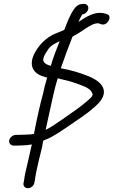

<svg xmlns="http://www.w3.org/2000/svg" viewBox="-20 -775 591 1001"><path d="M50 -16H62C71 -16 81 -16 98 -17C112 -17 128 -19 146 -22L126 66C118 99 108 140 105 168L102 183C102 196 110 206 126 206C140 206 157 194 159 178L162 164C165 137 174 97 182 63L200 -11C201 -21 203 -31 206 -42C211 -44 220 -48 227 -51H228C253 -62 287 -83 332 -114C402 -163 425 -175 473 -217C487 -230 497 -239 504 -249C554 -317 488 -360 438 -379C395 -396 350 -410 297 -419C316 -475 338 -533 358 -584L372 -592C388 -601 406 -612 424 -625C441 -636 454 -644 462 -647C474 -652 489 -656 498 -652L509 -648C515 -647 524 -646 533 -652C552 -666 561 -696 535 -702C506 -712 480 -709 450 -696C435 -690 410 -675 389 -661C395 -675 402 -688 409 -700C423 -701 437 -713 440 -728C443 -743 433 -755 418 -755H417L409 -754C393 -754 378 -745 367 -729C344 -696 331 -660 315 -619C314 -619 312 -617 311 -617H310C295 -610 281 -605 269 -600C222 -581 180 -539 157 -491C125 -421 166 -385 216 -373C219 -372 222 -372 226 -371C218 -346 211 -317 205 -289C188 -227 172 -154 160 -92L157 -77C143 -74 122 -73 110 -73H109C94 -72 84 -72 75 -72H63C49 -72 32 -60 28 -44C25 -30 36 -16 50 -16ZM229 -515C244 -537 264 -548 291 -560C276 -523 258 -477 245 -432C227 -436 212 -444 208 -454C199 -466 215 -496 229 -514ZM462 -279C460 -270 451 -263 440 -253C394 -213 376 -203 307 -154C268 -127 238 -107 218 -98C224 -127 231 -158 238 -190C252 -250 263 -311 281 -367C287 -366 295 -363 304 -361C342 -353 375 -342 408 -329C435 -319 452 -308 460 -291C463 -286 463 -283 463 -281Z"/></svg>

Font: Stray Cat
Style: BdObl
Weight: 700
Version: Version 1.0